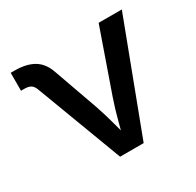

<svg xmlns="http://www.w3.org/2000/svg" viewBox="-124 -682 836 820"><g transform="rotate(-30 294.0 -272.0)"><path d="M246.6 0 87.9 -421.4Q81.1 -440.9 69.6 -448.2Q58.1 -455.6 37.6 -455.6H21V-543.9H39.6Q98.6 -543.9 134.8 -522.2Q170.9 -500.5 187.5 -452.1L264.6 -235.4Q281.7 -185.5 294.7 -136.2Q307.6 -86.9 321.3 -38.1H290.5Q303.7 -86.9 316.4 -136.2Q329.1 -185.5 346.2 -235.4L453.1 -541H567.4L362.8 0Z"/></g></svg>

Font: Inter 17pt Medium
Style: Regular
Weight: 500
Version: Version 4.001;git-66647c0bb